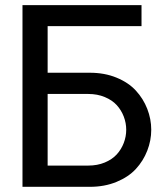

<svg xmlns="http://www.w3.org/2000/svg" viewBox="-20 -721 640 742"><path d="M66.9 1V-701.2H526.9V-620.1H164.1V-439.9H327.1Q384.3 -439.9 430.4 -420.9Q476.6 -401.9 505.1 -370.8Q533.7 -339.8 549.1 -300.3Q564.5 -260.7 564.5 -219.5Q564.5 -178.2 549.1 -138.7Q533.7 -99.1 505.1 -68.1Q476.6 -37.1 430.4 -18.1Q384.3 1 327.1 1ZM164.1 -357.9V-81.1H320.8Q356.4 -81.1 385 -93Q413.6 -105 431.2 -124.3Q448.7 -143.6 458.3 -168.5Q467.8 -193.4 467.8 -219.5Q467.8 -245.6 458.3 -270.5Q448.7 -295.4 431.2 -314.7Q413.6 -334 385 -345.9Q356.4 -357.9 320.8 -357.9Z"/></svg>

Font: LT Superior Med
Style: Regular
Weight: 500
Designer: Daniel Lyons
Foundry: LyonsType
Version: Version 1.000